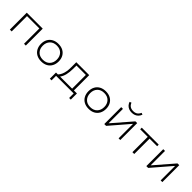

<svg xmlns="http://www.w3.org/2000/svg" viewBox="359 -2261 3948 3948"><g transform="rotate(45 2332.5 -287.0)"><path d="M115 0V-492H579V0H527V-446H168V0Z M1032 8Q953 8 895 -23.5Q837 -55 805.5 -113Q774 -171 774 -247Q774 -323 805.5 -380Q837 -437 895 -468.5Q953 -500 1031 -500Q1111 -500 1168.5 -468.5Q1226 -437 1257.5 -380Q1289 -323 1289 -247Q1289 -171 1257.5 -113Q1226 -55 1168.5 -23.5Q1111 8 1032 8ZM1031 -41Q1126 -41 1180.5 -98Q1235 -155 1235 -247Q1235 -338 1180.5 -395Q1126 -452 1031 -452Q936 -452 881.5 -395Q827 -338 827 -247Q827 -155 881.5 -98Q936 -41 1031 -41Z M1410 132V-47H1466Q1499 -83 1518 -126.5Q1537 -170 1546 -223.5Q1555 -277 1555 -343V-492H1931V-47H2019V132H1971V0H1459V132ZM1528 -47H1879V-446H1606L1605 -341Q1604 -251 1586.5 -177Q1569 -103 1528 -47Z M2411 8Q2332 8 2274 -23.5Q2216 -55 2184.5 -113Q2153 -171 2153 -247Q2153 -323 2184.5 -380Q2216 -437 2274 -468.5Q2332 -500 2410 -500Q2490 -500 2547.5 -468.5Q2605 -437 2636.5 -380Q2668 -323 2668 -247Q2668 -171 2636.5 -113Q2605 -55 2547.5 -23.5Q2490 8 2411 8ZM2410 -41Q2505 -41 2559.5 -98Q2614 -155 2614 -247Q2614 -338 2559.5 -395Q2505 -452 2410 -452Q2315 -452 2260.5 -395Q2206 -338 2206 -247Q2206 -155 2260.5 -98Q2315 -41 2410 -41Z M2861 0V-492H2912V-77H2916L3275 -492H3326V0H3277V-416H3272L2914 0ZM3092 -563Q3046 -563 3009 -578Q2972 -593 2946 -621Q2920 -649 2906 -691L2946 -706Q2965 -656 3001 -632Q3037 -608 3092 -608Q3146 -608 3182 -631Q3218 -654 3241 -706L3280 -691Q3264 -648 3237 -620Q3210 -592 3174 -577.5Q3138 -563 3092 -563Z M3679 0V-446H3459V-492H3952V-446H3732V0Z M4084 0V-492H4135V-77H4139L4498 -492H4549V0H4500V-416H4495L4137 0Z"/></g></svg>

Font: Nunito Sans 7pt SemiExpanded ExtraLight
Style: Regular
Weight: 250
Width: 6
Designer: Vernon Adams
Foundry: Vernon Adams
Version: Version 3.101;gftools[0.9.27]